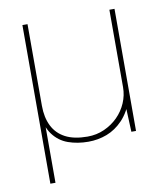

<svg xmlns="http://www.w3.org/2000/svg" viewBox="-78 -591 705 813"><g transform="rotate(-10 274.5 -184.0)"><path d="M73 157V-525H95V-174Q95 -124 113 -87.5Q131 -51 168 -31.5Q205 -12 263 -12Q302 -12 335.5 -27Q369 -42 394 -67Q419 -92 433 -124.5Q447 -157 447 -192V-525H469V0H449L443 -140H463Q443 -84 412 -51.5Q381 -19 343 -4.5Q305 10 263 10Q216 10 176.5 -4Q137 -18 111.5 -52.5Q86 -87 78 -149L95 -103V157Z"/></g></svg>

Font: Lexend Deca Thin
Style: Regular
Weight: 250
Designer: Bonnie Shaver-Troup, Thomas Jockin
Foundry: Lexend
Version: Version 1.007